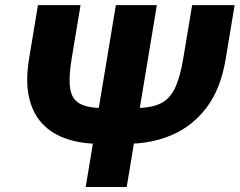

<svg xmlns="http://www.w3.org/2000/svg" viewBox="-20 -748 958 768"><path d="M748.5 -727.5H918.5L882.8 -512.7Q863.3 -393.6 806.9 -318.6Q750.5 -243.7 668.2 -208.3Q585.9 -172.9 488.3 -172.9H377.9Q305.2 -172.9 246.8 -192.4Q188.5 -211.9 149.7 -252.9Q110.8 -293.9 96.2 -358.4Q81.5 -422.9 96.2 -512.7L131.8 -727.5H302.2L266.6 -513.7Q253.9 -437 260.7 -393.8Q267.6 -350.6 299.3 -333.3Q331.1 -315.9 392.6 -315.9H521.5Q583 -315.9 620.4 -333.3Q657.7 -350.6 679 -393.8Q700.2 -437 712.9 -513.7ZM443.4 -727.5H607.4L486.8 0H322.8Z"/></svg>

Font: Inter ExtraBold
Style: Italic
Weight: 800
Italic angle: -9.3988°
Designer: Rasmus Andersson
Foundry: rsms
Version: Version 4.001;git-66647c0bb